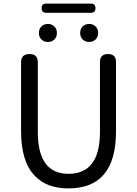

<svg xmlns="http://www.w3.org/2000/svg" viewBox="-20 -1033 761 1066"><path d="M360 13Q239 13 173 -57Q97 -136 97 -303V-687Q97 -733 144 -733Q190 -733 190 -687V-300Q190 -68 360 -68Q535 -68 535 -300V-516V-689Q535 -733 580 -733Q624 -733 624 -689V-303Q624 13 360 13ZM246 -800Q224 -800 210 -814Q196 -828 196 -850Q196 -872 210 -886Q224 -900 246 -900Q268 -900 282 -886Q296 -872 296 -850Q296 -828 282 -814Q268 -800 246 -800ZM475 -800Q453 -800 439 -814Q425 -828 425 -850Q425 -872 439 -886Q453 -900 475 -900Q497 -900 511 -886Q525 -872 525 -850Q525 -828 511 -814Q497 -800 475 -800ZM236 -962Q211 -962 211 -988Q211 -1013 236 -1013H485Q510 -1013 510 -988Q510 -962 485 -962H360Z"/></svg>

Font: GenSenRounded TW R
Style: Regular
Weight: 400
Version: Version 1.501;PS 1;hotconv 16.6.51;makeotf.lib2.5.65220